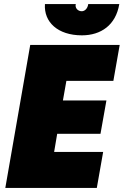

<svg xmlns="http://www.w3.org/2000/svg" viewBox="-20 -920 606 940"><path d="M6 0H454L485 -176H245L260 -265H472L501 -428H288L305 -524H535L566 -700H128ZM381 -747C474 -747 547 -797 564 -900H412C409 -878 395 -865 380 -865C362 -865 346 -880 351 -900H200C194 -812 263 -747 381 -747Z"/></svg>

Font: Fixel Text 20240404 Black
Style: Italic
Weight: 900
Width: 4
Italic angle: -10°
Designer: AlfaBravo + MacPaw
Foundry: Kyrylo Tkachov, Marchela Mozhyna, Serhii Makarenko, Maria Weinstein, Zakhar Kryvoshyya
Version: Version 1.211;Glyphs 3.2 (3225)